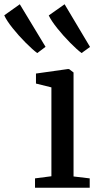

<svg xmlns="http://www.w3.org/2000/svg" viewBox="-133 -882 464 902"><path d="M31.5 -44 108.5 -54V-471.5L36 -489.5V-536.5L185 -557.5H191.5L212.5 -541.5V-53L288.5 -44V0H31.5ZM41.5 -633Q20.5 -648.5 -12.5 -681.5Q-45.5 -714.5 -74 -750.2Q-102.5 -786 -113 -810L-40 -862L81 -662L42.5 -633ZM250 -633Q229 -648.5 196.8 -681Q164.5 -713.5 136 -749.2Q107.5 -785 96 -809.5L170.5 -862L290 -661.5L250.5 -633Z"/></svg>

Font: Merriweather 12pt
Style: Regular
Weight: 400
Designer: Eben Sorkin
Foundry: Eben Sorkin
Version: Version 2.100